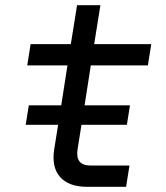

<svg xmlns="http://www.w3.org/2000/svg" viewBox="-20 -720 640 740"><path d="M79 -239 91 -314H216L240 -468H85L98 -550H253L277 -700H367L343 -550H563L550 -468H330L306 -314H481L469 -239H294L279 -145Q269 -82 329 -82H479L466 0H316Q245 0 211.5 -38Q178 -76 189 -145L204 -239Z"/></svg>

Font: NKDuy Mono
Style: Italic
Weight: 400
Italic angle: -9°
Monospace: yes
Designer: NKDuy
Foundry: NKDuy
Version: Version 2.251; ttfautohint (v1.8.4.7-5d5b)